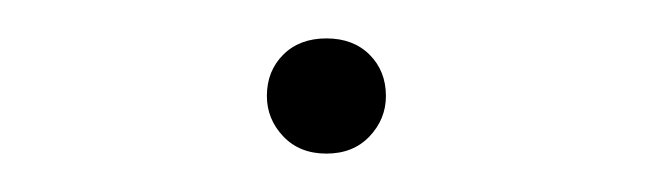

<svg xmlns="http://www.w3.org/2000/svg" viewBox="-20 -70 340 100"><path d="M119 -20Q119 -33 127.5 -41.5Q136 -50 150 -50Q164 -50 172.5 -41.5Q181 -33 181 -20Q181 -8 172.5 1Q164 10 150 10Q136 10 127.5 1Q119 -8 119 -20Z"/></svg>

Font: TypoPRO Source Serif Pro
Style: Regular
Weight: 200
Designer: Frank Grießhammer
Foundry: Adobe Systems Incorporated
Version: Version 1.017;PS (version unavailable);hotconv 1.0.79;makeot